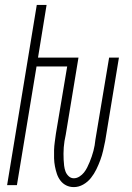

<svg xmlns="http://www.w3.org/2000/svg" viewBox="-20 -755 540 783"><path d="M281 8Q264 8 250 1Q236 -6 226.5 -18.5Q217 -31 212 -46Q207 -61 204 -77Q201 -93 200.5 -109.5Q200 -126 200.5 -143Q201 -160 203.5 -177Q206 -194 208 -210L254 -484H129L49 0H9L130 -735H170L135 -520H300L248 -205Q245 -192 243 -179.5Q241 -167 240 -154Q239 -141 239 -128.5Q239 -116 239.5 -104Q240 -92 241.5 -79.5Q243 -67 247 -56Q251 -45 260 -36.5Q269 -28 281 -28Q293 -28 304 -35Q315 -42 322.5 -51.5Q330 -61 335.5 -72Q341 -83 345.5 -94Q350 -105 354 -116.5Q358 -128 361 -139.5Q364 -151 366 -162.5Q368 -174 369 -185L425 -520H465L409 -180Q405 -160 400.5 -140.5Q396 -121 389 -102Q382 -83 373 -64.5Q364 -46 351 -29.5Q338 -13 319.5 -2.5Q301 8 281 8Z"/></svg>

Font: Iosevka Extralight
Style: Italic
Weight: 200
Italic angle: -9°
Monospace: yes
Designer: Belleve Invis
Foundry: Belleve Invis
Version: Version 32.5.0; ttfautohint (v1.8.4)